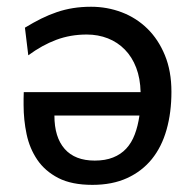

<svg xmlns="http://www.w3.org/2000/svg" viewBox="-20 -526 566 560"><path d="M52.7 -445.3Q77.6 -460.4 100.3 -471.7Q123 -482.9 146 -490.7Q168.9 -498.5 193.4 -502.4Q217.8 -506.3 245.6 -506.3Q292.5 -506.3 335 -490.2Q377.4 -474.1 409.7 -442.6Q441.9 -411.1 460.9 -365Q480 -318.8 480 -258.3Q480 -197.8 465.8 -147.7Q451.7 -97.7 422.9 -62Q394 -26.4 350.8 -6.6Q307.6 13.2 249.5 13.2Q189 13.2 150.1 -6.8Q111.3 -26.9 88.9 -59.8Q66.4 -92.8 57.6 -134.5Q48.8 -176.3 48.8 -219.7V-238.3Q48.8 -250.5 49.3 -257.3H390.1Q389.2 -297.4 377.2 -328.6Q365.2 -359.9 344.2 -381.3Q323.2 -402.8 294.7 -414.1Q266.1 -425.3 232.9 -425.3Q185.5 -425.3 144.3 -409.9Q103 -394.5 62.5 -364.7ZM256.3 -57.6Q287.1 -57.6 309.8 -66.7Q332.5 -75.7 348.1 -92.5Q363.8 -109.4 373 -133.8Q382.3 -158.2 386.7 -189H138.7Q138.7 -125.5 168.7 -91.6Q198.7 -57.6 256.3 -57.6Z"/></svg>

Font: Andika New Basic
Style: Regular
Weight: 400
Designer: Victor Gaultney, Annie Olsen, Julie Remington, Don Collingsworth, Eric Hays
Foundry: SIL International
Version: Version 5.500; ttfautohint (v1.8.3)